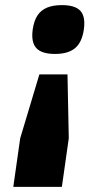

<svg xmlns="http://www.w3.org/2000/svg" viewBox="-20 -531 350 751"><path d="M32 200 59 10 134 -240H244L249 10L222 200ZM108 -416Q113 -450 126.5 -470.5Q140 -491 163.5 -501Q187 -511 222 -511Q274 -511 294.5 -488.5Q315 -466 308 -416Q301 -366 274 -343Q247 -320 195 -320Q143 -320 122 -343Q101 -366 108 -416Z"/></svg>

Font: Fivo Sans Modern Heavy
Style: Regular
Weight: 900
Designer: Alexander Slobzheninov
Foundry: Alexander Slobzheninov
Version: 1.0